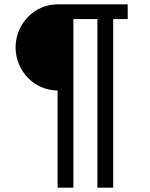

<svg xmlns="http://www.w3.org/2000/svg" viewBox="-20 -718 692 887"><path d="M246 149H319V-630H430V149H503V-630H570V-698H246C138 -698 52 -607 52 -499C52 -391 138 -300 246 -300Z"/></svg>

Font: IBM Plex Devanagari
Style: Regular
Weight: 400
Designer: Mike Abbink, Paul van der Laan, Pieter van Rosmalen, Erin McLaughlin
Foundry: Bold Monday
Version: Version 1.0